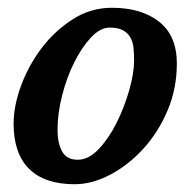

<svg xmlns="http://www.w3.org/2000/svg" viewBox="-20 -462 495 494"><path d="M180 -51Q208 -51 234 -78.5Q260 -106 280 -146Q300 -186 312.5 -230Q325 -274 325 -307Q325 -324 323.5 -339Q322 -354 315.5 -365.5Q309 -377 296.5 -384Q284 -391 262 -391Q238 -391 214.5 -366Q191 -341 171.5 -302.5Q152 -264 140 -217Q128 -170 128 -127Q128 -95 139.5 -73Q151 -51 180 -51ZM15 -144Q15 -189 34 -241Q53 -293 86.5 -337.5Q120 -382 166.5 -412Q213 -442 268 -442Q344 -442 389.5 -406Q435 -370 435 -299Q435 -234 411 -177.5Q387 -121 348.5 -79Q310 -37 263.5 -12.5Q217 12 172 12Q95 12 55 -27.5Q15 -67 15 -144Z"/></svg>

Font: Lusitana
Style: Bold Italic
Weight: 700
Designer: Ana Paula Megda
Foundry: Ana Paula Megda
Version: Version 1.000; ttfautohint (v1.1) -l 8 -r 50 -G 200 -x 14 -D